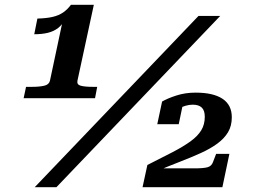

<svg xmlns="http://www.w3.org/2000/svg" viewBox="-20 -776 1056 796"><path d="M301 -441Q298 -425 315 -420.5Q332 -416 364 -416H383L374 -369H78L88 -416H114Q143 -416 163 -420.5Q183 -425 187 -441L241 -695Q247 -699 249 -701Q251 -703 251.5 -702.5Q252 -702 251 -698Q239 -674 221 -660Q203 -646 178.5 -640Q154 -634 122 -634L135 -699Q173 -700 198.5 -706Q224 -712 242 -724.5Q260 -737 274 -756H369ZM803 -710H893L214 0H124ZM786 -78H625Q623 -77 621 -74Q619 -71 619.5 -68Q620 -65 624 -64Q678 -87 726 -105.5Q774 -124 813.5 -142Q853 -160 881.5 -181Q910 -202 925.5 -228Q941 -254 941 -290Q941 -341 902.5 -366.5Q864 -392 791 -392Q748 -392 711 -380Q674 -368 652 -355L632 -261H721L738 -343Q729 -343 720.5 -337.5Q712 -332 706 -325Q700 -318 697 -310Q708 -319 721 -326Q734 -333 749 -337.5Q764 -342 779 -342Q804 -342 816.5 -330Q829 -318 829 -292Q829 -260 814.5 -236Q800 -212 770.5 -190.5Q741 -169 696 -145.5Q651 -122 591 -92L571 0H902L931 -138H876L863 -104Q857 -87 840 -82.5Q823 -78 786 -78Z"/></svg>

Font: Roboto Serif SemiBold
Style: Italic
Weight: 600
Italic angle: -10°
Version: Version 1.007